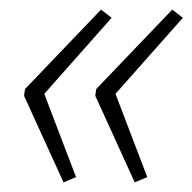

<svg xmlns="http://www.w3.org/2000/svg" viewBox="-20 -455 400 399"><path d="M112 -76 138 -87 72 -260 212 -418 190 -435 32 -270 30 -256ZM260 -76 286 -87 220 -260 360 -418 338 -435 180 -270 178 -256Z"/></svg>

Font: Noto Sans ExtraCondensed ExtraLight
Style: Italic
Weight: 200
Width: 2
Italic angle: -12°
Designer: Monotype Design Team
Foundry: Monotype Imaging Inc.
Version: Version 2.013